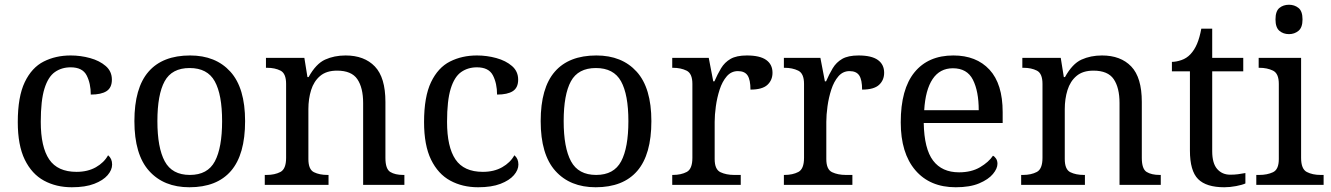

<svg xmlns="http://www.w3.org/2000/svg" viewBox="-20 -780 5617 810"><path d="M283 10Q217 10 165.5 -18Q114 -46 84.5 -106.5Q55 -167 55 -265Q55 -372 84.5 -433.5Q114 -495 164.5 -520.5Q215 -546 278 -546Q320 -546 360 -535Q400 -524 426 -501.5Q452 -479 452 -444Q452 -410 429.5 -395.5Q407 -381 363 -381Q363 -428 345.5 -462Q328 -496 278 -496Q240 -496 211.5 -476Q183 -456 167.5 -406Q152 -356 152 -266Q152 -160 187.5 -107.5Q223 -55 303 -55Q350 -55 384.5 -74.5Q419 -94 436 -125Q453 -111 453 -86Q453 -63 434 -41Q415 -19 377.5 -4.5Q340 10 283 10Z M779 10Q671 10 609 -59Q547 -128 547 -269Q547 -409 606.5 -477.5Q666 -546 782 -546Q890 -546 952 -477.5Q1014 -409 1014 -269Q1014 -128 954.5 -59Q895 10 779 10ZM781 -42Q856 -42 886.5 -99.5Q917 -157 917 -269Q917 -381 886 -437Q855 -493 780 -493Q705 -493 674.5 -437Q644 -381 644 -269Q644 -157 675 -99.5Q706 -42 781 -42Z M1097 0V-42H1105Q1139 -42 1163 -54.5Q1187 -67 1187 -114V-426Q1187 -470 1163.5 -482Q1140 -494 1107 -494H1102V-536H1264L1277 -455H1282Q1313 -511 1351.5 -528.5Q1390 -546 1438 -546Q1517 -546 1561.5 -499.5Q1606 -453 1606 -350V-114Q1606 -67 1626.5 -54.5Q1647 -42 1681 -42H1686V0H1512V-345Q1512 -410 1487.5 -446Q1463 -482 1402 -482Q1357 -482 1330.5 -459.5Q1304 -437 1292.5 -400Q1281 -363 1281 -320V-109Q1281 -65 1304.5 -53.5Q1328 -42 1361 -42H1366V0Z M1997 10Q1931 10 1879.5 -18Q1828 -46 1798.5 -106.5Q1769 -167 1769 -265Q1769 -372 1798.5 -433.5Q1828 -495 1878.5 -520.5Q1929 -546 1992 -546Q2034 -546 2074 -535Q2114 -524 2140 -501.5Q2166 -479 2166 -444Q2166 -410 2143.5 -395.5Q2121 -381 2077 -381Q2077 -428 2059.5 -462Q2042 -496 1992 -496Q1954 -496 1925.5 -476Q1897 -456 1881.5 -406Q1866 -356 1866 -266Q1866 -160 1901.5 -107.5Q1937 -55 2017 -55Q2064 -55 2098.5 -74.5Q2133 -94 2150 -125Q2167 -111 2167 -86Q2167 -63 2148 -41Q2129 -19 2091.5 -4.5Q2054 10 1997 10Z M2493 10Q2385 10 2323 -59Q2261 -128 2261 -269Q2261 -409 2320.5 -477.5Q2380 -546 2496 -546Q2604 -546 2666 -477.5Q2728 -409 2728 -269Q2728 -128 2668.5 -59Q2609 10 2493 10ZM2495 -42Q2570 -42 2600.5 -99.5Q2631 -157 2631 -269Q2631 -381 2600 -437Q2569 -493 2494 -493Q2419 -493 2388.5 -437Q2358 -381 2358 -269Q2358 -157 2389 -99.5Q2420 -42 2495 -42Z M2816 0V-42H2819Q2853 -42 2877 -54.5Q2901 -67 2901 -114V-426Q2901 -470 2876.5 -482Q2852 -494 2819 -494H2816V-536H2970L2989 -437H2994Q3007 -467 3022 -492Q3037 -517 3062 -531.5Q3087 -546 3131 -546Q3186 -546 3212.5 -527Q3239 -508 3239 -473Q3239 -442 3217.5 -422Q3196 -402 3146 -402Q3146 -443 3134 -461.5Q3122 -480 3093 -480Q3065 -480 3046 -458Q3027 -436 3016 -402Q3005 -368 3000 -331.5Q2995 -295 2995 -266V-109Q2995 -65 3019.5 -53.5Q3044 -42 3077 -42H3105V0Z M3287 0V-42H3290Q3324 -42 3348 -54.5Q3372 -67 3372 -114V-426Q3372 -470 3347.5 -482Q3323 -494 3290 -494H3287V-536H3441L3460 -437H3465Q3478 -467 3493 -492Q3508 -517 3533 -531.5Q3558 -546 3602 -546Q3657 -546 3683.5 -527Q3710 -508 3710 -473Q3710 -442 3688.5 -422Q3667 -402 3617 -402Q3617 -443 3605 -461.5Q3593 -480 3564 -480Q3536 -480 3517 -458Q3498 -436 3487 -402Q3476 -368 3471 -331.5Q3466 -295 3466 -266V-109Q3466 -65 3490.5 -53.5Q3515 -42 3548 -42H3576V0Z M4012 10Q3903 10 3841.5 -62Q3780 -134 3780 -264Q3780 -404 3838 -475Q3896 -546 4002 -546Q4099 -546 4154.5 -486Q4210 -426 4210 -307V-261H3877Q3879 -152 3916.5 -102.5Q3954 -53 4026 -53Q4078 -53 4114.5 -74.5Q4151 -96 4169 -123Q4176 -120 4182 -111Q4188 -102 4188 -89Q4188 -69 4169 -46Q4150 -23 4111 -6.5Q4072 10 4012 10ZM4109 -315Q4109 -395 4084.5 -443.5Q4060 -492 4000 -492Q3945 -492 3914.5 -446.5Q3884 -401 3879 -315Z M4288 0V-42H4296Q4330 -42 4354 -54.5Q4378 -67 4378 -114V-426Q4378 -470 4354.5 -482Q4331 -494 4298 -494H4293V-536H4455L4468 -455H4473Q4504 -511 4542.5 -528.5Q4581 -546 4629 -546Q4708 -546 4752.5 -499.5Q4797 -453 4797 -350V-114Q4797 -67 4817.5 -54.5Q4838 -42 4872 -42H4877V0H4703V-345Q4703 -410 4678.5 -446Q4654 -482 4593 -482Q4548 -482 4521.5 -459.5Q4495 -437 4483.5 -400Q4472 -363 4472 -320V-109Q4472 -65 4495.5 -53.5Q4519 -42 4552 -42H4557V0Z M5145 10Q5069 10 5034.5 -24.5Q5000 -59 5000 -145V-479H4924V-519Q4942 -519 4964 -526.5Q4986 -534 5002 -551Q5019 -569 5030 -595Q5041 -621 5048 -659H5094V-536H5225V-479H5094V-142Q5094 -91 5115 -67Q5136 -43 5170 -43Q5188 -43 5203 -45Q5218 -47 5234 -50V-6Q5221 0 5195 5Q5169 10 5145 10Z M5418 -636Q5394 -636 5377.5 -650Q5361 -664 5361 -698Q5361 -733 5377.5 -746.5Q5394 -760 5418 -760Q5441 -760 5458 -746.5Q5475 -733 5475 -698Q5475 -664 5458 -650Q5441 -636 5418 -636ZM5280 0V-42H5293Q5326 -42 5350.5 -53.5Q5375 -65 5375 -109V-426Q5375 -470 5350.5 -482Q5326 -494 5293 -494H5290V-536H5469V-114Q5469 -67 5493 -54.5Q5517 -42 5551 -42H5564V0Z"/></svg>

Font: NotoSerif-Regular
Style: Regular
Weight: 400
Designer: Monotype Design Team
Foundry: Monotype Imaging Inc.
Version: Version 2.007; ttfautohint (v1.8) -l 8 -r 50 -G 200 -x 14 -D